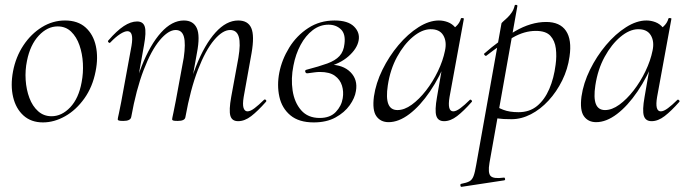

<svg xmlns="http://www.w3.org/2000/svg" viewBox="-20 -482 2789 778"><path d="M154 14Q106.2 14 75.3 -13.8Q44.4 -41.6 33.2 -88.6Q22 -135.6 32.8 -193Q44 -251.6 74.8 -298.1Q105.6 -344.6 149.6 -371.8Q193.6 -399 243.4 -399Q295.4 -399 326.8 -370.7Q358.2 -342.4 368.4 -295.5Q378.6 -248.6 367.4 -193Q355.2 -129.8 321.7 -82.9Q288.2 -36 243.8 -11Q199.4 14 154 14ZM188.8 -11Q230.4 -11 264.7 -47.3Q299 -83.6 310.8 -149Q318 -186 315.9 -225.3Q313.8 -264.6 302 -298.6Q290.2 -332.6 268.2 -353.8Q246.2 -375 213.6 -375Q172 -375 137.2 -337.8Q102.4 -300.6 89.4 -236Q81.4 -197.4 84 -158Q86.6 -118.6 99.1 -85.2Q111.6 -51.8 134.4 -31.4Q157.2 -11 188.8 -11Z M944.8 9Q919.6 9 913.4 -13.2Q907.2 -35.4 916.8 -89L946 -248Q955.6 -304.8 947.6 -332.6Q939.6 -360.4 912.4 -360.4Q882 -360.4 847.4 -319.5Q812.8 -278.6 782.2 -199.6Q751.6 -120.6 731.2 -7.2L719.6 -8.2Q739.6 -125.4 774.4 -213.5Q809.2 -301.6 853.2 -350.3Q897.2 -399 945.2 -399Q985 -399 998.3 -368.2Q1011.6 -337.4 999.4 -267L967.4 -89Q962.4 -58.6 966.9 -44.7Q971.4 -30.8 982.8 -30.8Q994.6 -30.8 1011.5 -43.6Q1028.4 -56.4 1049.2 -77Q1053.2 -81 1057.2 -77Q1061.2 -73 1057.2 -69Q1024.6 -32 998 -11.5Q971.4 9 944.8 9ZM479.6 8Q465.4 8 461.2 6.3Q457 4.6 457 1.6Q457 -1.6 462.1 -24Q467.2 -46.4 471.2 -69.2L513 -297Q522.8 -355.6 496.4 -355.6Q484.8 -355.6 466.7 -344Q448.6 -332.4 427.2 -310Q424.2 -306 419.8 -310.5Q415.4 -315 419.2 -318.2Q452.8 -357.2 481.4 -376.1Q510 -395 535.6 -395Q560.4 -395 566.8 -373.3Q573.2 -351.6 563.6 -299.4L511.6 -7.2Q508.2 8 479.6 8ZM700 8Q685.8 8 681.6 6.3Q677.4 4.6 677.4 1.6Q677.4 -1.6 682.9 -26.4Q688.4 -51.2 692.4 -74L724.6 -248.4Q732.8 -305.4 725.2 -332.9Q717.6 -360.4 692 -360.4Q662 -360.4 627.3 -319Q592.6 -277.6 562.2 -198.5Q531.8 -119.4 511.6 -7.2L499.2 -8.2Q519 -124.8 553.7 -212.9Q588.4 -301 632.5 -350Q676.6 -399 725 -399Q763 -399 777.3 -368.4Q791.6 -337.8 778 -267.4L731.2 -7.2Q729 8 700 8Z M1251.4 14Q1191 14 1156.6 -14.8Q1122.2 -43.6 1112 -90.1Q1101.8 -136.6 1111.8 -188Q1122.2 -240.6 1151.9 -289Q1181.6 -337.4 1228.7 -368.2Q1275.8 -399 1335.6 -399Q1390 -399 1414.6 -374.5Q1439.2 -350 1433.2 -318Q1427.2 -285 1392.3 -254Q1357.4 -223 1299.6 -209L1314.6 -220Q1369.8 -220 1400.1 -189.7Q1430.4 -159.4 1422.2 -113Q1418 -85 1397 -55.5Q1376 -26 1339.5 -6Q1303 14 1251.4 14ZM1275.4 -4Q1317.6 -4 1340.7 -28.3Q1363.8 -52.6 1368.8 -84Q1373.2 -110.6 1365.7 -135.1Q1358.2 -159.6 1336.8 -175Q1315.4 -190.4 1276.6 -190.4Q1265.2 -190.4 1253.7 -188.7Q1242.2 -187 1226.4 -185Q1219.4 -184 1217.1 -190.8Q1214.8 -197.6 1221.8 -199.4Q1273.4 -212.8 1306.1 -224.7Q1338.8 -236.6 1355.7 -255Q1372.6 -273.4 1375.8 -304.2Q1381 -344.6 1361.2 -363.3Q1341.4 -382 1311.2 -382Q1276.2 -382 1247.2 -359.8Q1218.2 -337.6 1198 -300Q1177.8 -262.4 1169 -216Q1158.4 -163.8 1165.7 -115.2Q1173 -66.6 1200.3 -35.3Q1227.6 -4 1275.4 -4Z M1554.6 13Q1522.2 13 1505.1 -11.1Q1488 -35.2 1495.2 -91Q1503 -145.2 1529.7 -199.5Q1556.4 -253.8 1594.5 -299.1Q1632.6 -344.4 1675.7 -371.7Q1718.8 -399 1758.4 -399Q1776.8 -399 1794.6 -392.3Q1812.4 -385.6 1825.1 -370.3Q1837.8 -355 1839.8 -330.4L1797.4 -357Q1809.6 -359 1826.1 -373.4Q1842.6 -387.8 1847.6 -407Q1849.6 -410 1855.1 -408.8Q1860.6 -407.6 1859.6 -405.6L1801.6 -89Q1791.8 -30.8 1816.6 -30.8Q1828.2 -30.8 1845.4 -43.5Q1862.6 -56.2 1883.4 -77Q1886.4 -80 1890.4 -76Q1894.4 -72 1891.4 -69Q1858.8 -32 1832.1 -11.5Q1805.4 9 1779.4 9Q1754.6 9 1747.9 -12.9Q1741.2 -34.8 1750.8 -89L1775 -229L1792 -246Q1762.4 -170.4 1722.4 -111.6Q1682.4 -52.8 1639 -19.9Q1595.6 13 1554.6 13ZM1590.6 -36Q1618.6 -36 1648.6 -57.8Q1678.6 -79.6 1706.3 -115.2Q1734 -150.8 1754.5 -193.5Q1775 -236.2 1783.2 -277Q1791.2 -314 1776 -339.2Q1760.8 -364.4 1723.6 -363.6Q1689.2 -362.8 1653 -332.6Q1616.8 -302.4 1589 -251.6Q1561.2 -200.8 1551.4 -136Q1543.8 -85.8 1553.4 -60.9Q1563 -36 1590.6 -36Z M1850.6 275Q1846.8 276 1845.7 270Q1844.6 264 1848.6 263Q1871 258.8 1882.1 252.7Q1893.2 246.6 1899 231.1Q1904.8 215.6 1909.8 185L2011.8 -386Q2011.8 -389 2019 -395.1Q2026.2 -401.2 2035.9 -410.4Q2045.6 -419.6 2053.9 -431.9Q2062.2 -444.2 2065.4 -459.2Q2066.6 -463.2 2072 -462.2Q2077.4 -461.2 2076.4 -457.2L1963.4 178Q1956.4 218.6 1967.9 231Q1979.4 243.4 2020.8 237.8Q2024.8 236.2 2026.4 242Q2028 247.8 2023 248.8ZM2053 1Q2016 1 1997.5 -2Q1979 -5 1965 -8L1975 -60.4Q1994.4 -46.8 2019.4 -37.1Q2044.4 -27.4 2081.2 -27.4Q2125.6 -27.4 2156.2 -52.5Q2186.8 -77.6 2205.7 -121.4Q2224.6 -165.2 2231.4 -220Q2236.2 -254.4 2232.3 -285.6Q2228.4 -316.8 2210.3 -336.8Q2192.2 -356.8 2151.2 -356.8Q2104.8 -356.8 2058.2 -330.1Q2011.6 -303.4 1950.4 -256Q1947.2 -254.4 1943.3 -259Q1939.4 -263.6 1942.6 -265.2Q2002.6 -318.2 2067.1 -355.6Q2131.6 -393 2193 -393Q2249 -393 2273.4 -357Q2297.8 -321 2287.8 -253Q2280.8 -202 2258.1 -156Q2235.4 -110 2202.7 -74.5Q2170 -39 2131.2 -19Q2092.4 1 2053 1Z M2395.6 13Q2363.2 13 2346.1 -11.1Q2329 -35.2 2336.2 -91Q2344 -145.2 2370.7 -199.5Q2397.4 -253.8 2435.5 -299.1Q2473.6 -344.4 2516.7 -371.7Q2559.8 -399 2599.4 -399Q2617.8 -399 2635.6 -392.3Q2653.4 -385.6 2666.1 -370.3Q2678.8 -355 2680.8 -330.4L2638.4 -357Q2650.6 -359 2667.1 -373.4Q2683.6 -387.8 2688.6 -407Q2690.6 -410 2696.1 -408.8Q2701.6 -407.6 2700.6 -405.6L2642.6 -89Q2632.8 -30.8 2657.6 -30.8Q2669.2 -30.8 2686.4 -43.5Q2703.6 -56.2 2724.4 -77Q2727.4 -80 2731.4 -76Q2735.4 -72 2732.4 -69Q2699.8 -32 2673.1 -11.5Q2646.4 9 2620.4 9Q2595.6 9 2588.9 -12.9Q2582.2 -34.8 2591.8 -89L2616 -229L2633 -246Q2603.4 -170.4 2563.4 -111.6Q2523.4 -52.8 2480 -19.9Q2436.6 13 2395.6 13ZM2431.6 -36Q2459.6 -36 2489.6 -57.8Q2519.6 -79.6 2547.3 -115.2Q2575 -150.8 2595.5 -193.5Q2616 -236.2 2624.2 -277Q2632.2 -314 2617 -339.2Q2601.8 -364.4 2564.6 -363.6Q2530.2 -362.8 2494 -332.6Q2457.8 -302.4 2430 -251.6Q2402.2 -200.8 2392.4 -136Q2384.8 -85.8 2394.4 -60.9Q2404 -36 2431.6 -36Z"/></svg>

Font: Cormorant Garamond Light
Style: Italic
Weight: 300
Italic angle: -10°
Designer: Christian Thalmann (Catharsis Fonts)
Foundry: Catharsis Fonts
Version: Version 4.001